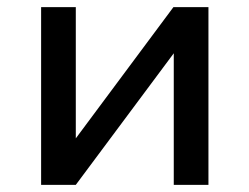

<svg xmlns="http://www.w3.org/2000/svg" viewBox="-20 -517 697 537"><path d="M95 0V-497H192V-130L465 -497H563V0H466V-368L192 0Z"/></svg>

Font: Nunito Sans 7pt Medium
Style: Regular
Weight: 500
Designer: Vernon Adams
Foundry: Vernon Adams
Version: Version 3.101;gftools[0.9.27]